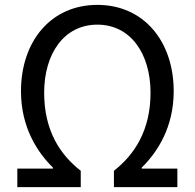

<svg xmlns="http://www.w3.org/2000/svg" viewBox="-20 -767 798 787"><path d="M51 0H311V-67C226 -133 161 -232 161 -387C161 -546 242 -666 379 -666C516 -666 597 -546 597 -387C597 -232 531 -133 447 -67V0H707V-76H561V-80C624 -142 692 -244 692 -393C692 -598 569 -747 379 -747C189 -747 66 -598 66 -393C66 -244 134 -142 197 -80V-76H51Z"/></svg>

Font: Noto Sans CJK TC Regular
Style: Regular
Weight: 400
Designer: Ryoko NISHIZUKA (kana & ideographs); Paul D. Hunt (Latin, Greek & Cyrillic); Wenlong ZHANG (bopomofo); Sandoll Communica
Foundry: Adobe Systems Incorporated
Version: Version 1.001;PS 1.001;hotconv 1.0.78;makeotf.lib2.5.61930